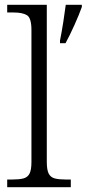

<svg xmlns="http://www.w3.org/2000/svg" viewBox="-20 -780 361 800"><path d="M10 0V-32H31Q60 -32 77.5 -36.5Q95 -41 103 -56.5Q111 -72 111 -105V-655Q111 -705 92.5 -716.5Q74 -728 36 -728H10V-760H175V-105Q175 -72 183 -56.5Q191 -41 208.5 -36.5Q226 -32 254 -32H275V0ZM230 -611Q237 -646 243.5 -687Q250 -728 254 -760H321V-751Q310 -720 290.5 -676.5Q271 -633 253 -600H230Z"/></svg>

Font: Noto Serif Tamil Light
Style: Regular
Weight: 300
Designer: Indian Type Foundry, Tom Grace, and the Monotype Design Team
Foundry: Monotype Imaging Inc.
Version: Version 2.004; ttfautohint (v1.8.4.7-5d5b)